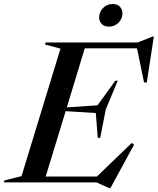

<svg xmlns="http://www.w3.org/2000/svg" viewBox="-62 -932 806 981"><path d="M496 29.5 431.5 0H-42.5L-39 -10.5L48 -32L247 -683.5L168 -704.5L171 -715H641L718.5 -745.5H724L688 -511H674L638 -685H371L279.5 -383.5L436.5 -394L527 -519.5H539.5L478.5 -373L450 -227.5H437.5L427.5 -354.5L273.5 -364L171.5 -30H433L611 -201.5L623 -193L502 29.5ZM494.5 -796Q470.5 -796 457.5 -809.8Q444.5 -823.5 444.5 -842.5Q444.5 -871 464.5 -891.2Q484.5 -911.5 514 -911.5Q537.5 -911.5 550.5 -897.8Q563.5 -884 563.5 -864.5Q563.5 -836 543.5 -816Q523.5 -796 494.5 -796Z"/></svg>

Font: Newsreader 72pt Medium
Style: Italic
Weight: 500
Italic angle: -17°
Designer: Hugues Gentile
Foundry: Production Type
Version: Version 1.003; ttfautohint (v1.8.3)